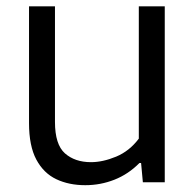

<svg xmlns="http://www.w3.org/2000/svg" viewBox="-20 -562 604 592"><path d="M243 9Q192.5 9 153.5 -9.5Q114.5 -28 92 -70Q69.5 -112 69.5 -182.5V-542.5H149.5V-186Q149.5 -116.5 180.2 -89.2Q211 -62 260.5 -62Q297 -62 338 -79Q379 -96 408 -134.5V-542.5H488V0H420.5L415 -59.5H410Q376 -25 333 -8Q290 9 243 9Z"/></svg>

Font: Encode Sans
Style: Regular
Weight: 400
Designer: Multiple Designers
Foundry: Impallari Type
Version: Version 3.002; ttfautohint (v1.8.3) -l 8 -r 50 -G 200 -x 14 